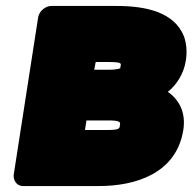

<svg xmlns="http://www.w3.org/2000/svg" viewBox="-20 -586 646 644"><path d="M603 -381C608 -411 606 -439 597 -464C565 -545 470 -566 372 -566H151C135 -566 112 -551 108 -528L26 0C24 16 34 38 57 38H312C433 38 572 -3 595 -151C604 -210 580 -252 543 -278C572 -301 596 -338 603 -381ZM382 -165C381 -156 382 -150 341 -150H265L270 -182H346C386 -182 384 -175 382 -165ZM384 -362C384 -359 383 -357 383 -357C382 -356 369 -352 346 -352H296L301 -378H343C392 -378 386 -373 384 -362Z"/></svg>

Font: Asimov Print
Style: EIt
Weight: 500
Designer: Google
Version: Version 2.000980; 2014